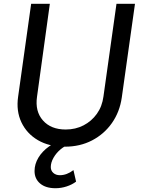

<svg xmlns="http://www.w3.org/2000/svg" viewBox="-20 -765 746 1017"><path d="M323 12Q240 12 181 -22.5Q122 -57 93.5 -117Q65 -177 76 -253L145 -745H244L176 -252Q165 -175 207.5 -127Q250 -79 328 -79Q380 -79 422.5 -101Q465 -123 493 -162Q521 -201 528 -254L597 -745H695L625 -248Q614 -172 573 -113.5Q532 -55 468 -21.5Q404 12 323 12ZM274 232Q222 232 192.5 207Q163 182 163 141Q163 104 183.5 70Q204 36 240 10.5Q276 -15 323 -26H354L350 0Q325 6 301.5 25.5Q278 45 263.5 70.5Q249 96 249 120Q249 139 262.5 151Q276 163 297 163Q334 163 369 136L383 197Q362 213 333 222.5Q304 232 274 232Z"/></svg>

Font: Plus Jakarta Sans Medium
Style: Italic
Weight: 500
Italic angle: -8°
Designer: Gumpita Rahayu
Foundry: Tokotype
Version: Version 2.071; ttfautohint (v1.8.4.7-5d5b);gftools[0.9.29]